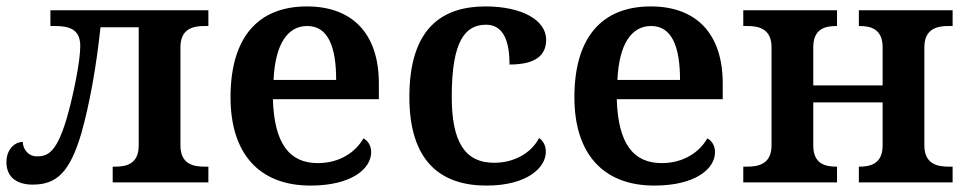

<svg xmlns="http://www.w3.org/2000/svg" viewBox="-20 -568 3006 598"><path d="M82 7C157 7 198 -32 234 -155C259 -244 280 -360 293 -483H412V-115C412 -57 373 -49 340 -49H331V0H629V-49H617C582 -49 542 -57 542 -115V-421C542 -479 582 -487 617 -487H629V-536H137V-487H150C194 -487 230 -478 230 -425C230 -375 208 -273 193 -218C159 -92 129 -81 95 -81C67 -81 51 -105 51 -126C26 -126 0 -103 0 -63C0 -19 29 7 82 7Z M947 10C1076 10 1136 -43 1136 -94C1136 -114 1126 -130 1112 -137C1088 -95 1039 -60 970 -60C882 -60 834 -120 830 -259H1160V-308C1160 -466 1075 -548 936 -548C784 -548 698 -452 698 -265C698 -91 786 10 947 10ZM832 -319C837 -428 874 -487 937 -487C1002 -487 1027 -422 1027 -319Z M1495 10C1622 10 1680 -46 1680 -95C1680 -113 1673 -129 1659 -138C1636 -94 1585 -61 1519 -61C1426 -61 1387 -129 1387 -267C1387 -441 1429 -491 1494 -491C1551 -491 1567 -434 1567 -367C1654 -367 1681 -400 1681 -444C1681 -507 1603 -548 1492 -548C1358 -548 1255 -481 1255 -266C1255 -64 1354 10 1495 10Z M2018 10C2147 10 2207 -43 2207 -94C2207 -114 2197 -130 2183 -137C2159 -95 2110 -60 2041 -60C1953 -60 1905 -120 1901 -259H2231V-308C2231 -466 2146 -548 2007 -548C1855 -548 1769 -452 1769 -265C1769 -91 1857 10 2018 10ZM1903 -319C1908 -428 1945 -487 2008 -487C2073 -487 2098 -422 2098 -319Z M2295 0H2587V-49H2585C2551 -49 2513 -57 2513 -115V-249H2729V-115C2729 -57 2690 -49 2657 -49H2655V0H2947V-49H2934C2900 -49 2859 -57 2859 -115V-421C2859 -479 2900 -487 2934 -487H2947V-536H2655V-487H2657C2690 -487 2729 -479 2729 -421V-302H2513V-421C2513 -479 2551 -487 2585 -487H2587V-536H2295V-487H2308C2342 -487 2383 -479 2383 -421V-115C2383 -57 2342 -49 2308 -49H2295Z"/></svg>

Font: Noto Serif Semi
Style: Regular
Weight: 600
Designer: Monotype Design Team
Foundry: Monotype Imaging Inc.
Version: Version 1.002